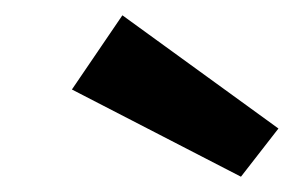

<svg xmlns="http://www.w3.org/2000/svg" viewBox="-20 -755 393 251"><path d="M344 -587 295 -524 74 -638 140 -735Z"/></svg>

Font: Ezarion
Style: Bold Italic
Weight: 700
Italic angle: -8°
Designer: Natanael Gama
Version: Version 1.001;PS 001.001;hotconv 1.0.70;makeotf.lib2.5.58329